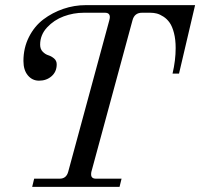

<svg xmlns="http://www.w3.org/2000/svg" viewBox="-20 -732 784 752"><path d="M744.1 -711.9 681.2 -443.8H655.8Q668 -495.6 668 -543.9Q668 -577.1 661.4 -602.8Q654.8 -628.4 644.5 -643.1Q634.3 -657.7 620.4 -666.7Q606.4 -675.8 594.2 -679Q582 -682.1 568.8 -682.1H536.1Q506.8 -682.1 499 -652.8L337.9 -59.1Q336.9 -55.2 336.9 -48.8Q336.9 -32.2 356 -32.2H456.1L448.2 0H106L113.8 -32.2H213.9Q239.7 -32.2 247.1 -59.1L408.2 -652.8Q410.2 -660.6 410.2 -665Q410.2 -682.1 391.1 -682.1H308.1Q268.1 -682.1 229.7 -668Q191.4 -653.8 164.3 -624.5Q137.2 -595.2 137.2 -557.1Q137.2 -539.6 147.5 -529.3Q157.7 -519 169.7 -515.4Q181.6 -511.7 191.9 -502.9Q202.1 -494.1 202.1 -480Q202.1 -451.2 182.1 -433.6Q162.1 -416 132.8 -416Q106.4 -416 89.1 -436.8Q71.8 -457.5 71.8 -493.2Q71.8 -544.4 93.3 -586.9Q114.7 -629.4 149.9 -656Q185.1 -682.6 228 -697.3Q271 -711.9 315.9 -711.9Z"/></svg>

Font: Flanker Steampunk
Style: Italic
Weight: 400
Italic angle: -12°
Designer: Alexey Kryukov, Leonardo Di Lena
Foundry: Alexey Kryukov, Leonardo Di Lena
Version: 1.210